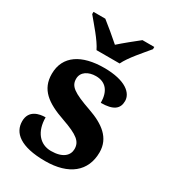

<svg xmlns="http://www.w3.org/2000/svg" viewBox="-189 -863 865 971"><g transform="rotate(30 244.0 -378.0)"><path d="M176 -606H311C332 -651 390 -715 421 -753V-766H352C324 -744 273 -703 243 -676C213 -703 163 -744 135 -766H66V-753C97 -715 155 -651 176 -606ZM231 10C369 10 448 -55 448 -166C448 -250 385 -296 296 -327C187 -365 159 -386 159 -429C159 -470 197 -491 240 -491C298 -491 328 -452 328 -386C401 -386 430 -410 430 -455C430 -501 381 -548 255 -548C126 -548 40 -496 40 -389C40 -299 99 -254 207 -217C301 -184 330 -161 330 -117C330 -80 300 -49 231 -49C166 -49 123 -100 123 -183C88 -183 30 -172 30 -107C30 -40 86 10 231 10Z"/></g></svg>

Font: Noto Serif Test
Style: Bold
Weight: 700
Version: Version 1.000